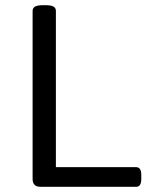

<svg xmlns="http://www.w3.org/2000/svg" viewBox="-20 -722 572 742"><path d="M137 0Q106 0 106 -30V-680Q106 -691 115.5 -696.5Q125 -702 147 -702H155Q178 -702 187 -696.5Q196 -691 196 -680V-76H506Q526 -76 526 -46V-30Q526 0 506 0Z"/></svg>

Font: Asap Semi Expanded
Style: Regular
Weight: 400
Width: 6
Designer: Pablo Cosgaya
Foundry: Omnibus-Type
Version: Version 3.001; ttfautohint (v1.8.4.7-5d5b)